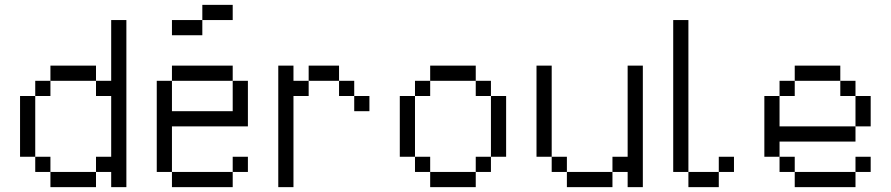

<svg xmlns="http://www.w3.org/2000/svg" viewBox="-20 -770 3665 790"><path d="M62.5 -375H125V-312.5H62.5ZM62.5 -312.5H125V-250H62.5ZM62.5 -250H125V-187.5H62.5ZM62.5 -187.5H125V-125H62.5ZM125 -125H187.5V-62.5H125ZM187.5 -62.5H250V0H187.5ZM250 -62.5H312.5V0H250ZM312.5 -62.5H375V0H312.5ZM375 -125H437.5V-62.5H375ZM437.5 -62.5H500V0H437.5ZM437.5 -125H500V-62.5H437.5ZM437.5 -187.5H500V-125H437.5ZM437.5 -250H500V-187.5H437.5ZM437.5 -312.5H500V-250H437.5ZM437.5 -375H500V-312.5H437.5ZM437.5 -437.5H500V-375H437.5ZM437.5 -500H500V-437.5H437.5ZM437.5 -562.5H500V-500H437.5ZM437.5 -687.5H500V-625H437.5ZM437.5 -625H500V-562.5H437.5ZM125 -437.5H187.5V-375H125ZM187.5 -500H250V-437.5H187.5ZM250 -500H312.5V-437.5H250ZM312.5 -500H375V-437.5H312.5ZM375 -437.5H437.5V-375H375Z M937.5 -687.5H812.5V-750H937.5ZM625 -437.5H687.5V-312.5H937.5V-437.5H1000V-250H687.5V-62.5H625ZM687.5 -62.5H937.5V0H687.5ZM687.5 -500H937.5V-437.5H687.5ZM687.5 -687.5H812.5V-625H687.5ZM937.5 -125H1000V-62.5H937.5Z M1125 -62.5H1187.5V0H1125ZM1125 -125H1187.5V-62.5H1125ZM1125 -187.5H1187.5V-125H1125ZM1125 -250H1187.5V-187.5H1125ZM1125 -312.5H1187.5V-250H1125ZM1125 -375H1187.5V-312.5H1125ZM1125 -437.5H1187.5V-375H1125ZM1125 -500H1187.5V-437.5H1125ZM1187.5 -437.5H1250V-375H1187.5ZM1250 -500H1312.5V-437.5H1250ZM1312.5 -500H1375V-437.5H1312.5ZM1437.5 -375H1500V-312.5H1437.5ZM1375 -437.5H1437.5V-375H1375Z M1625 -375H1687.5V-312.5H1625ZM1625 -312.5H1687.5V-250H1625ZM1625 -250H1687.5V-187.5H1625ZM1625 -187.5H1687.5V-125H1625ZM1687.5 -125H1750V-62.5H1687.5ZM1750 -62.5H1812.5V0H1750ZM1812.5 -62.5H1875V0H1812.5ZM1875 -62.5H1937.5V0H1875ZM1937.5 -125H2000V-62.5H1937.5ZM2000 -187.5H2062.5V-125H2000ZM2000 -250H2062.5V-187.5H2000ZM2000 -312.5H2062.5V-250H2000ZM2000 -375H2062.5V-312.5H2000ZM1937.5 -437.5H2000V-375H1937.5ZM1875 -500H1937.5V-437.5H1875ZM1812.5 -500H1875V-437.5H1812.5ZM1750 -500H1812.5V-437.5H1750ZM1687.5 -437.5H1750V-375H1687.5Z M2187.5 -500H2250V-437.5H2187.5ZM2187.5 -437.5H2250V-375H2187.5ZM2187.5 -375H2250V-312.5H2187.5ZM2187.5 -312.5H2250V-250H2187.5ZM2187.5 -250H2250V-187.5H2187.5ZM2187.5 -187.5H2250V-125H2187.5ZM2250 -125H2312.5V-62.5H2250ZM2312.5 -62.5H2375V0H2312.5ZM2375 -62.5H2437.5V0H2375ZM2500 -125H2562.5V-62.5H2500ZM2437.5 -62.5H2500V0H2437.5ZM2562.5 -125H2625V-62.5H2562.5ZM2562.5 -250H2625V-187.5H2562.5ZM2562.5 -312.5H2625V-250H2562.5ZM2562.5 -437.5H2625V-375H2562.5ZM2562.5 -500H2625V-437.5H2562.5ZM2562.5 -375H2625V-312.5H2562.5ZM2562.5 -187.5H2625V-125H2562.5ZM2562.5 -62.5H2625V0H2562.5Z M2750 -687.5H2812.5V-625H2750ZM2750 -625H2812.5V-562.5H2750ZM2750 -562.5H2812.5V-500H2750ZM2750 -500H2812.5V-437.5H2750ZM2750 -437.5H2812.5V-375H2750ZM2750 -375H2812.5V-312.5H2750ZM2750 -312.5H2812.5V-250H2750ZM2750 -250H2812.5V-187.5H2750ZM2750 -187.5H2812.5V-125H2750ZM2875 -62.5H2937.5V0H2875ZM2750 -125H2812.5V-62.5H2750ZM2812.5 -62.5H2875V0H2812.5ZM2937.5 -125H3000V-62.5H2937.5Z M3125 -375H3187.5V-312.5H3125ZM3125 -312.5H3187.5V-250H3125ZM3125 -250H3187.5V-187.5H3125ZM3125 -187.5H3187.5V-125H3125ZM3187.5 -125H3250V-62.5H3187.5ZM3250 -62.5H3312.5V0H3250ZM3312.5 -62.5H3375V0H3312.5ZM3375 -62.5H3437.5V0H3375ZM3187.5 -437.5H3250V-375H3187.5ZM3250 -500H3312.5V-437.5H3250ZM3312.5 -500H3375V-437.5H3312.5ZM3375 -500H3437.5V-437.5H3375ZM3437.5 -437.5H3500V-375H3437.5ZM3500 -375H3562.5V-312.5H3500ZM3500 -312.5H3562.5V-250H3500ZM3437.5 -250H3500V-187.5H3437.5ZM3375 -250H3437.5V-187.5H3375ZM3312.5 -250H3375V-187.5H3312.5ZM3250 -250H3312.5V-187.5H3250ZM3187.5 -250H3250V-187.5H3187.5ZM3500 -125H3562.5V-62.5H3500ZM3437.5 -62.5H3500V0H3437.5Z"/></svg>

Font: ChillBitmapSE 16px
Style: Regular
Weight: 400
Designer: Designed by Warren2060
Foundry: ChillType
Version: Version 1.000